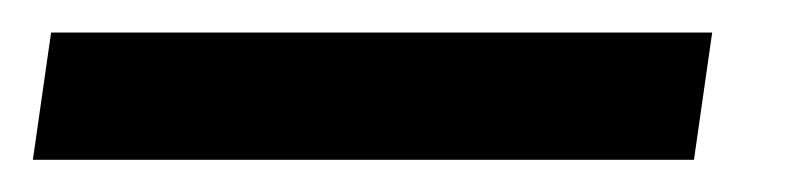

<svg xmlns="http://www.w3.org/2000/svg" viewBox="-29 -22 497 118"><path d="M397.5 76.2 408.7 -2H2.4L-8.8 76.2Z"/></svg>

Font: Winston
Style: Italic
Weight: 400
Italic angle: -8.13011°
Designer: Vernon Adams, Kim Jin-seong, David Berlow, Cristiano Sobral
Foundry: The Winston Project Authors
Version: Version 3.004